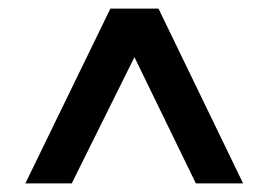

<svg xmlns="http://www.w3.org/2000/svg" viewBox="-20 -730 625 447"><path d="M293 -597 436 -303H546L349 -710H237L39 -303H147Z"/></svg>

Font: RT Raleway Bold
Style: Regular
Weight: 400
Designer: Matt McInerney, Pablo Impallari, Rodrigo Fuenzalida — Edited by Milan Moffatt in April 2016
Foundry: Matt McInerney, Pablo Impallari, Rodrigo Fuenzalida — Edited by Milan Moffatt in April 2016
Version: Version 3.001